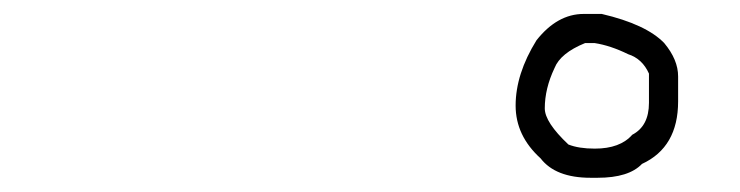

<svg xmlns="http://www.w3.org/2000/svg" viewBox="-20 -668 1040 270"><path d="M800.8 -648.4H826.2Q888.7 -633.8 914.1 -607.4Q933.6 -584 933.6 -560.5V-525.4Q933.6 -460.9 882.8 -437.5Q864.3 -418 820.3 -418H810.5Q761.2 -418 740.2 -445.3Q705.1 -477.1 705.1 -519.5Q705.1 -564 734.4 -611.3Q763.7 -648.4 800.8 -648.4ZM746.1 -515.6Q746.1 -496.1 779.3 -464.8Q793.9 -459 816.4 -459Q852.1 -459 869.1 -478.5Q892.6 -490.7 892.6 -523.4V-564.5Q883.3 -585.4 863.3 -591.8Q838.4 -604 816.4 -607.4H802.7Q768.1 -593.3 759.8 -572.3Q746.1 -543.5 746.1 -515.6Z"/></svg>

Font: CEF Fonts CJK
Style: Regular
Weight: 400
Designer: PartyBoss (派对大魔王)
Version: Release 2.25